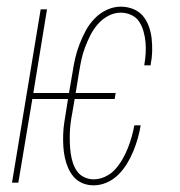

<svg xmlns="http://www.w3.org/2000/svg" viewBox="-20 -548 540 576"><path d="M261 8Q243 8 227.5 1.5Q212 -5 201.5 -17Q191 -29 184.5 -44Q178 -59 174.5 -75.5Q171 -92 170 -109Q169 -126 169.5 -143.5Q170 -161 172.5 -178.5Q175 -196 178 -213L184 -251H77L35 0H16L102 -520H121L80 -269H187L198 -333Q201 -354 206 -375Q211 -396 219 -416.5Q227 -437 237.5 -456.5Q248 -476 264 -492.5Q280 -509 300.5 -518.5Q321 -528 342 -528Q362 -528 379.5 -521Q397 -514 408.5 -500.5Q420 -487 426.5 -469Q433 -451 435 -432Q437 -413 436.5 -393.5Q436 -374 432 -355Q432 -354 432 -353Q432 -352 432 -352H412Q413 -352 413 -353Q413 -354 413 -354Q416 -371 417 -388Q418 -405 416.5 -421.5Q415 -438 410.5 -454Q406 -470 397.5 -483Q389 -496 374 -503Q359 -510 342 -510Q323 -510 305 -500.5Q287 -491 273.5 -475.5Q260 -460 251 -442Q242 -424 235 -405.5Q228 -387 224 -368Q220 -349 217 -330L207 -269H327L324 -251H204L197 -210Q194 -195 192 -179.5Q190 -164 189.5 -149Q189 -134 189.5 -119Q190 -104 192 -89Q194 -74 198.5 -60Q203 -46 211 -34.5Q219 -23 232.5 -16.5Q246 -10 261 -10Q278 -10 295.5 -18Q313 -26 325.5 -40Q338 -54 347.5 -70.5Q357 -87 363.5 -103.5Q370 -120 375 -137.5Q380 -155 383 -172H402Q399 -153 393.5 -133.5Q388 -114 380 -94.5Q372 -75 361 -57Q350 -39 335 -24Q320 -9 300.5 -0.5Q281 8 261 8Z"/></svg>

Font: Iosevka SS04 Thin Oblique
Style: Regular
Weight: 100
Italic angle: -9°
Monospace: yes
Designer: Belleve Invis
Foundry: Belleve Invis
Version: Version 19.0.0; ttfautohint (v1.8.4)